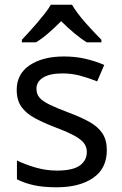

<svg xmlns="http://www.w3.org/2000/svg" viewBox="-20 -786 519 816"><path d="M434 -148Q434 -70 376 -30Q318 10 220 10Q164 10 123.5 1Q83 -8 52 -24V-104Q84 -88 129.5 -74.5Q175 -61 222 -61Q289 -61 319 -82.5Q349 -104 349 -140Q349 -160 338 -176Q327 -192 298.5 -208Q270 -224 217 -244Q165 -264 128 -284Q91 -304 71 -332Q51 -360 51 -404Q51 -472 106.5 -509Q162 -546 252 -546Q301 -546 343.5 -536Q386 -526 423 -510L393 -440Q359 -454 322 -464Q285 -474 246 -474Q192 -474 163.5 -456.5Q135 -439 135 -409Q135 -386 148 -371Q161 -356 191.5 -341Q222 -326 273 -307Q324 -288 360 -268Q396 -248 415 -219.5Q434 -191 434 -148ZM196 -766H286Q295 -750 310 -730Q325 -710 343 -689.5Q361 -669 379 -650Q397 -631 411 -617V-606H349Q323 -622 295 -645.5Q267 -669 240 -696Q213 -669 186 -645.5Q159 -622 133 -606H73V-617Q86 -631 103.5 -650Q121 -669 138.5 -689.5Q156 -710 171.5 -730Q187 -750 196 -766Z"/></svg>

Font: BC Sans
Style: Regular
Weight: 400
Designer: Monotype Design Team
Province of B.C.
Foundry: Monotype Imaging Inc.
Version: Version 2.000;GOOG;noto-source:20170915:90ef993387c0